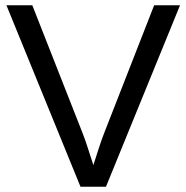

<svg xmlns="http://www.w3.org/2000/svg" viewBox="-20 -708 707 728"><path d="M662.6 -688 381.8 0H285.2L4.4 -688H102.5L293 -203.6Q304.7 -173.8 314.2 -143.1Q323.7 -112.3 334 -82Q343.8 -112.3 354.5 -145.5Q365.2 -178.7 375 -203.6L564.5 -688Z"/></svg>

Font: Arimo
Style: Regular
Weight: 400
Designer: Steve Matteson
Foundry: Monotype Imaging Inc.
Version: Version 1.33